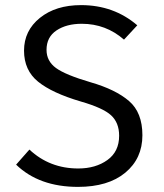

<svg xmlns="http://www.w3.org/2000/svg" viewBox="-20 -720 640 751"><path d="M537 -191Q537 -100 470 -44.5Q403 11 285 11Q133 11 43 -76L95 -135Q174 -61 286 -61Q354 -61 400 -94Q446 -127 446 -189Q446 -240 414.5 -269Q383 -298 296 -323Q184 -356 129 -400.5Q74 -445 74 -522Q74 -600 136 -650Q198 -700 297 -700Q425 -700 517 -621L465 -565Q394 -627 300 -627Q240 -627 201 -601Q162 -575 162 -525Q162 -481 199 -454Q236 -427 335 -398Q432 -370 484.5 -325Q537 -280 537 -191Z"/></svg>

Font: Fira Mono
Style: Regular
Weight: 400
Designer: Carrois Corporate & Edenspiekermann AG
Foundry: Carrois Corporate GbR & Edenspiekermann AG
Version: Version 3.206;PS 003.206;hotconv 1.0.70;makeotf.lib2.5.58329